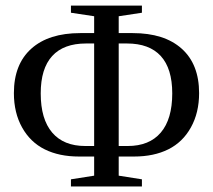

<svg xmlns="http://www.w3.org/2000/svg" viewBox="-20 -675 771 695"><path d="M409.7 -39.1 493.7 -25.9V0H236.8V-25.9L320.8 -39.1V-108.4H265.6Q194.3 -108.4 142.1 -134.3Q89.8 -160.2 60.1 -213.4Q30.3 -266.6 30.3 -337.9Q30.3 -442.4 93.3 -498.8Q156.2 -555.2 270.5 -555.2H320.8V-616.2L236.8 -628.9V-654.8H493.7V-628.9L409.7 -616.2V-555.2H460.4Q574.7 -555.2 637.7 -498.8Q700.7 -442.4 700.7 -337.9Q700.7 -267.1 671.1 -213.9Q641.6 -160.6 589.4 -134.5Q537.1 -108.4 465.3 -108.4H409.7ZM442.4 -146.5Q520.5 -146.5 562 -195.1Q603.5 -243.7 603.5 -336.9Q603.5 -426.8 562 -472.2Q520.5 -517.6 439.5 -517.6H409.7V-146.5ZM127.4 -336.9Q127.4 -243.7 168.9 -195.1Q210.4 -146.5 288.6 -146.5H320.8V-517.6H291.5Q210.4 -517.6 168.9 -472.2Q127.4 -426.8 127.4 -336.9Z"/></svg>

Font: Tinos
Style: Regular
Weight: 400
Designer: Steve Matteson
Foundry: Monotype Imaging Inc.
Version: Version 1.23